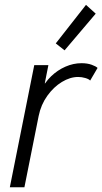

<svg xmlns="http://www.w3.org/2000/svg" viewBox="-20 -790 432 810"><path d="M21.5 0 124.5 -515.1H184.1L168.9 -438.5H178.7L154.3 -409.2Q168.9 -442.4 195.8 -468.3Q222.7 -494.1 256.1 -508.8Q289.6 -523.4 323.7 -523.4Q348.6 -523.4 366.7 -516.8Q384.8 -510.3 391.6 -503.4L360.4 -450.2Q355 -456.5 339.8 -460.9Q324.7 -465.3 309.6 -465.3Q275.9 -465.3 241.2 -444.3Q206.5 -423.3 179.7 -386Q152.8 -348.6 143.1 -300.8L83 0ZM252.4 -577.6 215.3 -606.9 342.8 -769.5 383.8 -732.4Z"/></svg>

Font: Reddit Sans Light
Style: Italic
Weight: 300
Italic angle: -11.25°
Designer: Stephen Hutchings
Version: Version 1.013